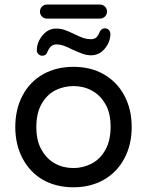

<svg xmlns="http://www.w3.org/2000/svg" viewBox="-20 -797 634 828"><path d="M165 -21.5Q108.4 -54.7 77.1 -114.3Q45.9 -173.8 45.9 -249Q45.9 -325.2 77.1 -384.8Q108.4 -444.3 165.5 -476.6Q222.7 -508.8 296.9 -508.8Q371.1 -508.8 427.7 -476.6Q485.4 -443.4 516.6 -384.3Q547.9 -325.2 547.9 -249Q547.9 -172.9 516.6 -114.3Q484.4 -53.7 427.2 -21.5Q370.1 10.7 296.9 10.7Q222.7 10.7 165 -21.5ZM160.2 -149.4Q181.6 -111.3 217.3 -91.8Q252.9 -72.3 296.9 -72.3Q336.9 -72.3 374 -90.8Q412.1 -110.4 434.6 -150.9Q457 -191.4 457 -250Q457 -311.5 433.6 -349.6Q412.1 -386.7 376.5 -406.2Q340.8 -425.8 296.9 -425.8Q256.8 -425.8 219.7 -408.2Q181.6 -388.7 159.2 -348.6Q136.7 -308.6 136.7 -250Q136.7 -187.5 160.2 -149.4ZM221.7 -673.8Q240.2 -673.8 256.8 -668.5Q273.4 -663.1 299.8 -650.4Q325.2 -637.7 340.3 -632.8Q355.5 -627.9 372.1 -627.9Q384.8 -627.9 393.1 -633.8Q401.4 -639.6 407.2 -653.3Q415 -674.8 432.6 -674.8Q442.4 -674.8 448.7 -668.5Q455.1 -662.1 456.1 -652.3Q456.1 -616.2 432.1 -587.4Q408.2 -558.6 373 -558.6Q355.5 -558.6 339.4 -564Q323.2 -569.3 293 -583Q267.6 -595.7 252.9 -600.6Q238.3 -605.5 222.7 -605.5Q198.2 -605.5 185.5 -575.2Q179.7 -556.6 162.1 -556.6Q153.3 -556.6 146 -563.5Q138.7 -570.3 138.7 -580.1Q138.7 -614.3 163.1 -644Q187.5 -673.8 221.7 -673.8ZM182.6 -777.3H411.1Q423.8 -777.3 432.6 -768.6Q441.4 -759.8 441.4 -747.1Q441.4 -734.4 432.6 -725.6Q423.8 -716.8 411.1 -716.8H182.6Q169.9 -716.8 161.1 -725.6Q152.3 -734.4 152.3 -747.1Q152.3 -759.8 161.1 -768.6Q169.9 -777.3 182.6 -777.3Z"/></svg>

Font: jf-openhuninn-2.0
Style: Regular
Weight: 400
Designer: [Kosugi Maru]
Designed by MOTOYA      

[Varela Round]
Joe Prince (Latin component); Avraham Cornfeld (Hebrew component)
Foundry: justfont CO.,LTD.
Version: 2.0